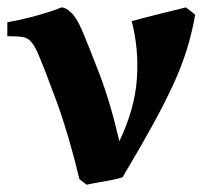

<svg xmlns="http://www.w3.org/2000/svg" viewBox="-20 -489 584 524"><path d="M512.7 -448.7Q503.9 -398.9 489.3 -352.1Q474.6 -305.2 451.2 -254.6Q427.7 -204.1 394.3 -143.6Q360.8 -83 314.9 -5.9Q310.1 -2.9 288.6 1.5Q267.1 5.9 245.4 9.5Q223.6 13.2 216.3 15.1L196.8 0Q167.5 -121.6 135.3 -209.7Q103 -297.9 83.5 -343.3Q68.8 -377.4 52.2 -384.8Q44.9 -388.2 32.5 -389.2Q20 -390.1 10 -390.1Q0 -390.1 0 -390.1V-428.2Q20.5 -431.6 49.1 -438.5Q77.6 -445.3 104.7 -453.6Q131.8 -461.9 147.9 -468.8Q159.2 -468.8 174.1 -454.8Q189 -440.9 204.1 -405.8Q220.2 -368.2 250.7 -289.1Q281.2 -210 305.7 -103.5Q347.7 -191.4 353.5 -272.9Q359.4 -354.5 339.4 -431.2Q350.6 -434.6 371.1 -439.9Q391.6 -445.3 414.8 -450.9Q438 -456.5 457.8 -461.4Q477.5 -466.3 487.3 -468.8Q491.2 -466.3 500.7 -458.7Q510.3 -451.2 512.7 -448.7Z"/></svg>

Font: Gentium Book Plus
Style: Bold
Weight: 700
Designer: Victor Gaultney, Annie Olsen, Iska Routamaa, Becca Hirsbrunner
Foundry: SIL International
Version: Version 6.101